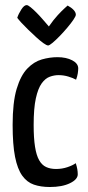

<svg xmlns="http://www.w3.org/2000/svg" viewBox="-20 -739 352 769"><path d="M179.6 10Q143.4 10 115.8 0.5Q88.2 -8.9 69.1 -35.4Q50 -61.9 40.3 -110.7Q30.6 -159.6 30.6 -239Q30.6 -329 46.7 -383Q62.9 -437 89.5 -464.5Q116 -492 147.7 -501Q179.3 -510 210 -510Q245.2 -510 269.3 -497.4Q293.3 -484.8 293.3 -465Q293.3 -456.8 291.5 -444.8Q289.7 -432.9 284.7 -419.8Q272.7 -426.6 253.8 -432.3Q234.9 -438.1 214 -438.1Q197.1 -438.1 179.4 -431.7Q161.6 -425.3 147 -405.2Q132.4 -385 123.6 -345.2Q114.8 -305.4 114.8 -238.5Q114.8 -185.7 120.3 -151.2Q125.7 -116.8 136.8 -97.4Q147.8 -77.9 164.7 -70.1Q181.5 -62.2 204.4 -62.2Q228.5 -62.2 249.8 -69.4Q271.2 -76.6 283.5 -85.4Q287.8 -71.7 289.6 -61.3Q291.4 -51 291.4 -40.8Q291.4 -20.4 260.2 -5.2Q229 10 179.6 10ZM172.8 -556.9Q166.8 -556.9 154 -566.1Q141.1 -575.3 125.1 -589.9Q109 -604.5 93 -620.1Q77 -635.6 65.3 -648.4Q53.7 -661.2 49.1 -667.7Q54.3 -683.9 65.5 -701.2Q76.6 -718.6 86.9 -718.6Q92.1 -718.6 102.6 -710Q113.2 -701.5 125.7 -688.9Q138.3 -676.3 149.6 -663.2Q160.9 -650.1 168.3 -641.6Q175.7 -633 175.7 -633Q194.1 -659.7 211.4 -678.4Q228.7 -697.1 239.8 -706.9Q250.9 -716.8 250.9 -716.8Q265.7 -708.9 274.7 -699.3Q283.7 -689.6 283.7 -680.1Q283.7 -674.2 274 -659.9Q264.3 -645.6 249.5 -628.1Q234.7 -610.6 218.9 -594.3Q203 -577.9 190.4 -567.4Q177.7 -556.9 172.8 -556.9Z"/></svg>

Font: Yanone Kaffeesatz ExtraLight
Style: Regular
Weight: 200
Designer: Yanone (Cyrillic: Daniel Pouzeot, Huerta Tipografica, and Cyreal)
Foundry: Yanone
Version: Version 2.003